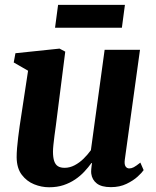

<svg xmlns="http://www.w3.org/2000/svg" viewBox="-20 -760 641 790"><path d="M182 10.5Q150.5 10.5 120.2 -1.8Q90 -14 69.5 -41Q49 -68 48.5 -113Q48.5 -130 50.2 -151Q52 -172 54.8 -195.2Q57.5 -218.5 61 -242Q64.5 -265.5 68 -288L95.5 -469L36.5 -503L43.5 -541L225 -560L248.5 -547.5L215.5 -288Q213 -266.5 210 -244.5Q207 -222.5 204.2 -202Q201.5 -181.5 199.8 -164.5Q198 -147.5 198 -136Q198 -112 203 -97.2Q208 -82.5 218.5 -76Q229 -69.5 246 -69.5Q267 -69.5 287 -80Q307 -90.5 324 -107.2Q341 -124 354 -142L410.5 -555H556L493.5 -103Q491 -84 496.5 -75.5Q502 -67 512 -67Q521 -67 530.5 -72Q540 -77 557.5 -91L571 -60Q564.5 -50 546.5 -33.5Q528.5 -17 500.5 -3.5Q472.5 10 436.5 10Q398 10 378.5 -5Q359 -20 355.5 -45.5Q355 -48.5 355 -53.5Q355 -58.5 355.5 -64.5Q356 -70.5 356.8 -76.8Q357.5 -83 358.5 -88.5L356.5 -89.5Q343.5 -71.5 327 -53.8Q310.5 -36 289 -21.5Q267.5 -7 241.2 1.8Q215 10.5 182 10.5ZM219 -740H494L481.5 -646H206.5Z"/></svg>

Font: Merriweather 36pt ExtraBold
Style: Italic
Weight: 800
Italic angle: -7.8°
Version: Version 2.101